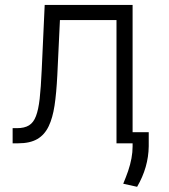

<svg xmlns="http://www.w3.org/2000/svg" viewBox="-20 -565 667 757"><path d="M121.8 -107.2Q131.4 -132.1 136.4 -175.4Q141.3 -218.8 144.5 -290.1L156.2 -545.5H502.8V-43.7H566.4V11.7Q565.3 94.8 520.6 171.5L465.9 159.4Q476.6 133.5 485.1 109.4Q502.8 57.2 502.8 12.8V0H439.3V-485.8H216.3L206 -268.8Q202.4 -197.1 195 -148.4Q187.5 -99.8 172.2 -67.8Q155.9 -33.4 127 -16.7Q98 0 52.6 0H29.8V-59.7H46.9Q76.3 -59.7 94.3 -70.7Q112.2 -81.7 121.8 -107.2Z"/></svg>

Font: DeltaSans Light
Style: Regular
Weight: 300
Designer: Rasmus Andersson
Foundry: rsms
Version: Version 3.012